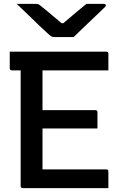

<svg xmlns="http://www.w3.org/2000/svg" viewBox="-20 -965 640 985"><path d="M97 0Q86 0 86 -11V-604H41Q30 -604 30 -615V-700H525Q536 -700 536 -689V-604H198V-400H469Q480 -400 480 -389V-306H198V-96H525Q536 -96 536 -85V0ZM358 -775H256Q249 -775 243 -778.5Q237 -782 223 -795Q212 -805 185 -830.5Q158 -856 126 -887.5Q94 -919 66 -945H160Q171 -945 176 -943.5Q181 -942 189 -935Q203 -924 230 -901.5Q257 -879 296 -846H305Q342 -878 371 -902Q400 -926 423 -945H512Q523 -945 523 -938Q523 -934 519.5 -930Q516 -926 501 -912Q484 -896 457 -870Q430 -844 402.5 -818Q375 -792 358 -775Z"/></svg>

Font: Recursive Mn Lnr St Med
Style: Regular
Weight: 500
Monospace: yes
Version: Version 1.079;hotconv 1.0.112;makeotfexe 2.5.65598; ttfautoh